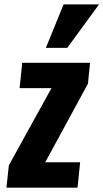

<svg xmlns="http://www.w3.org/2000/svg" viewBox="-20 -869 478 889"><path d="M192.4 -647.5 274.4 -848.6H438.5L291.5 -647.5ZM9.8 0 21 -103.5 218.3 -460.9H70.8L83 -578.1H397L387.2 -481.4L189.5 -117.7H351.1L338.9 0Z"/></svg>

Font: Oswald
Style: Bold
Weight: 700
Designer: Vernon Adams
Foundry: Vernon Adams
Version: 3.0; ttfautohint (v0.94.23-7a4d-dirty) -l 8 -r 50 -G 200 -x 